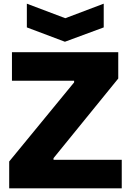

<svg xmlns="http://www.w3.org/2000/svg" viewBox="-20 -1024 710 1044"><path d="M126 -1004 335 -925 544 -1004V-875L333 -797L126 -875ZM30 -146 383 -576V-585H45V-740H623V-597L271 -164V-155H642V0H30Z"/></svg>

Font: Encode Sans Normal
Style: ExtraBold
Weight: 800
Designer: Pablo Impallari, Andres Torresi
Foundry: Pablo Impallari, Andres Torresi
Version: Version 1.000; ttfautohint (v1.00) -l 8 -r 50 -G 200 -x 14 -